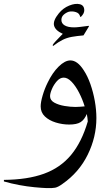

<svg xmlns="http://www.w3.org/2000/svg" viewBox="-147 -692 565 982"><path d="M125 -457 122 -461Q126 -469 137.5 -481Q149 -493 159.5 -504Q170 -515 174 -519Q136 -536 129.5 -561Q123 -586 154 -624Q176 -651 207 -663.5Q238 -676 261 -670.5Q284 -665 284 -639Q284 -623 267 -606H263Q260 -624 241.5 -630Q223 -636 205 -632Q190 -627 178.5 -616.5Q167 -606 167 -590Q167 -572 184 -562Q201 -552 232 -552Q244 -552 264 -554.5Q284 -557 307 -560L308 -557L280 -511Q246 -508 220.5 -503.5Q195 -499 173 -488Q151 -477 125 -457ZM91 270Q66 269 29 265.5Q-8 262 -48.5 254.5Q-89 247 -127 236V228Q-6 227 78 196.5Q162 166 216.5 100.5Q271 35 302 -71Q301 -88 297 -109Q285 -80 265.5 -67.5Q246 -55 207 -55Q172 -55 138 -65.5Q104 -76 82.5 -96.5Q61 -117 61 -148Q61 -169 71 -203.5Q81 -238 97 -270Q121 -320 153 -351.5Q185 -383 213 -383Q249 -383 281 -333Q301 -303 315.5 -261.5Q330 -220 338 -175Q346 -130 346 -88Q346 9 301.5 99.5Q257 190 172 249Q150 265 135 268Q120 271 91 270ZM109 -200Q109 -179 131 -167Q153 -155 183.5 -150Q214 -145 239 -145Q250 -145 262 -146Q274 -147 286 -148Q275 -184 257.5 -218Q240 -252 219.5 -273.5Q199 -295 179 -295Q160 -295 144 -277Q128 -259 118.5 -236.5Q109 -214 109 -200Z"/></svg>

Font: Bona Nova
Style: Regular
Weight: 400
Designer: Mateusz Machalski
Foundry: Capitalics
Version: Version 4.001; ttfautohint (v1.8.3)